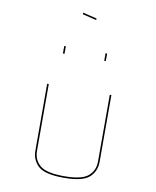

<svg xmlns="http://www.w3.org/2000/svg" viewBox="-106 -1179 958 1181"><g transform="rotate(10 373.0 -588.5)"><path d="M174 -630H184V-213Q184 -157 223.5 -122.5Q263 -88 374 -88Q485 -88 525 -122.5Q565 -157 565 -213V-630H575V-213Q575 -153 533 -115.5Q491 -78 374 -78Q257 -78 215.5 -115.5Q174 -153 174 -213ZM247 -830H237V-877H247ZM505 -830H495V-877H505ZM403 -1078V-1068L316 -1089V-1099Z"/></g></svg>

Font: Bungee Hairline
Style: Regular
Weight: 400
Designer: David Jonathan Ross
Foundry: David Jonathan Ross
Version: Version 1.000;PS 1.0;hotconv 1.0.72;makeotf.lib2.5.5900